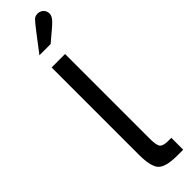

<svg xmlns="http://www.w3.org/2000/svg" viewBox="-304 -863 847 847"><g transform="rotate(-45 119.5 -439.5)"><path d="M194 -879Q210 -879 221 -868.5Q232 -858 232 -841Q232 -827 217.5 -811Q203 -795 160 -760Q145 -748 140 -743H70Q154 -854 166 -866Q176 -879 194 -879ZM154 -138Q154 -98 163.5 -86Q173 -74 205 -74H224V0H187Q116 0 93 -24Q70 -48 70 -124V-667H154Z"/></g></svg>

Font: Atkinson Hyperlegible Pro
Style: Regular
Weight: 400
Designer: Elliott Scott, Megan Eiswerth, Linus Boman, Theodore Petrosky, Jacob Perez
Foundry: Braille Institute
Version: Version 1.5.1